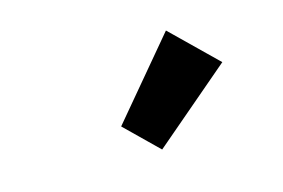

<svg xmlns="http://www.w3.org/2000/svg" viewBox="-52 -1055 741 502"><g transform="rotate(-15 318.5 -804.0)"><path d="M246 -741 424 -953 545 -835 334 -655Z"/></g></svg>

Font: Merged Yaku Han JP Black
Style: Regular
Weight: 900
Designer: Ryoko NISHIZUKA 西塚涼子 (kana, bopomofo & ideographs); Paul D. Hunt (Latin, Greek & Cyrillic); Sandoll Communications 산돌커뮤니
Foundry: Adobe
Version: Version 2.004